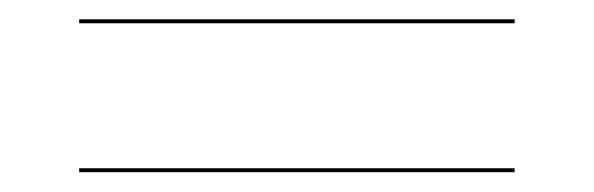

<svg xmlns="http://www.w3.org/2000/svg" viewBox="-20 -482 600 194"><path d="M60 -462.5H500V-458.5H60ZM60 -312H500V-308H60Z"/></svg>

Font: Bodoni* 36pt
Style: Bold
Weight: 700
Version: Version 2.3